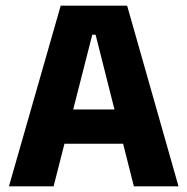

<svg xmlns="http://www.w3.org/2000/svg" viewBox="-20 -659 663 679"><path d="M169.5 0H11.6L194.7 -639H429.6L611.3 0H453.4L318.1 -536.1H306.3ZM454.8 -150.6H167.1V-271.9H454.8Z"/></svg>

Font: Anek Devanagari Medium
Style: Regular
Weight: 500
Designer: Kailash Malviya (Devanagari) & Yesha Goshar (Latin)
Foundry: Ek Type
Version: Version 1.003